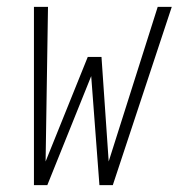

<svg xmlns="http://www.w3.org/2000/svg" viewBox="-20 -540 540 560"><path d="M79 0V-520H120L113 -69L236 -374H276L297 -69L440 -520H481L309 0H270L246 -318L118 0Z"/></svg>

Font: Iosevka Extralight
Style: Italic
Weight: 200
Italic angle: -9°
Monospace: yes
Designer: Belleve Invis
Foundry: Belleve Invis
Version: Version 32.5.0; ttfautohint (v1.8.4)